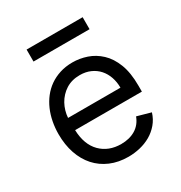

<svg xmlns="http://www.w3.org/2000/svg" viewBox="-173 -850 928 986"><g transform="rotate(-30 291.0 -357.5)"><path d="M51.1 -268.5Q51.1 -305.4 57.9 -340.9Q64.6 -376.4 78.3 -408Q92 -439.6 112.6 -466.1Q133.2 -492.5 160.5 -511.7Q187.9 -530.9 221.9 -541.7Q256 -552.6 296.9 -552.6Q339.5 -552.6 381 -538.5Q422.6 -524.5 456.7 -492.5Q490.8 -460.6 511 -408.4Q531.2 -356.2 531.2 -279.8V-244.3H135.3Q138.1 -157.7 185 -110.4Q231.5 -63.9 305.4 -63.9Q354.8 -63.9 390.3 -85.2Q425.8 -106.5 441.8 -149.1L522.7 -126.4Q511.7 -90.9 489.5 -64.8Q467.3 -38.7 438.2 -21.8Q409.1 -5 374.8 3.2Q340.6 11.4 305.4 11.4Q246.4 11.4 199.2 -8.9Q152 -29.1 119.1 -65.9Q86.3 -102.6 68.7 -154.1Q51.1 -205.6 51.1 -268.5ZM135.3 -316.8H446Q446 -350.5 435.9 -379.8Q425.8 -409.1 406.6 -430.8Q387.4 -452.4 359.7 -464.8Q332 -477.3 296.9 -477.3Q248.9 -477.3 213.8 -454.9Q196.4 -443.9 182.4 -428.8Q168.3 -413.7 158.4 -395.8Q148.4 -377.8 142.6 -357.8Q136.7 -337.7 135.3 -316.8ZM458.8 -727.3V-656.2H126.4V-727.3Z"/></g></svg>

Font: Inter P
Style: Regular
Weight: 400
Designer: Rasmus Andersson
Foundry: rsms
Version: Version 3.018;git-588b23468